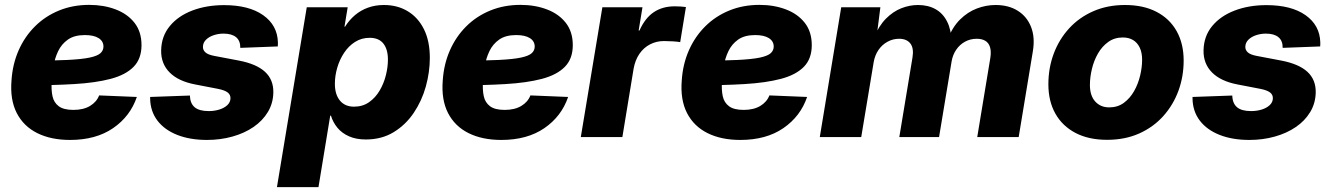

<svg xmlns="http://www.w3.org/2000/svg" viewBox="-20 -559 5427 783"><path d="M265.6 11.7Q188 11.7 132.1 -16.1Q76.2 -43.9 48.3 -98.1Q20.5 -152.3 26.9 -231Q31.2 -297.4 55.9 -353.5Q80.6 -409.7 122.6 -451.4Q164.6 -493.2 220.7 -516.1Q276.9 -539.1 343.8 -539.1Q403.3 -539.1 451.9 -520.5Q500.5 -502 528.8 -465.6Q557.1 -429.2 557.1 -375Q557.1 -319.3 524.7 -286.4Q492.2 -253.4 430.9 -237.3Q369.6 -221.2 282 -216.1Q194.3 -210.9 83.5 -210.9L100.1 -311.5Q195.3 -311.5 254.6 -314.5Q314 -317.4 345.9 -324.2Q377.9 -331.1 389.9 -342.3Q401.9 -353.5 401.9 -369.1Q401.9 -391.1 382.1 -403.6Q362.3 -416 326.2 -416Q283.2 -416 257.1 -397.7Q231 -379.4 217 -350.1Q203.1 -320.8 197.8 -287.8Q192.4 -254.9 190.9 -226.1Q188.5 -192.4 194.1 -166.5Q199.7 -140.6 219.7 -125.7Q239.7 -110.8 279.3 -110.8Q320.3 -110.8 347.2 -127Q374 -143.1 384.3 -169.9L538.1 -163.6Q511.2 -84.5 441.2 -36.4Q371.1 11.7 265.6 11.7Z M824.2 11.7Q754.9 11.7 702.9 -8.8Q650.9 -29.3 622.1 -67.1Q593.3 -105 592.3 -156.7Q592.3 -158.7 592.3 -160.2Q592.3 -161.6 592.3 -163.6L754.4 -169.4Q755.4 -137.2 773.9 -121.6Q792.5 -106 831.1 -106Q854 -106 874 -112.1Q894 -118.2 906.7 -129.9Q919.4 -141.6 919.9 -157.7Q920.4 -172.9 908.2 -182.1Q896 -191.4 868.2 -196.8L776.9 -214.4Q707.5 -227.5 671.9 -263.4Q636.2 -299.3 637.2 -353.5Q638.2 -411.1 672.4 -452.6Q706.5 -494.1 764.4 -516.1Q822.3 -538.1 893.6 -538.1Q995.1 -538.1 1053.2 -497.1Q1111.3 -456.1 1113.3 -386.7Q1113.3 -382.8 1113.3 -378.4Q1113.3 -374 1112.8 -369.6L960 -363.8Q960.4 -392.6 942.9 -407.2Q925.3 -421.9 891.6 -421.9Q870.6 -421.9 851.6 -415.5Q832.5 -409.2 820.3 -397.2Q808.1 -385.3 807.6 -368.7Q807.1 -355 817.6 -345.5Q828.1 -335.9 853.5 -331.1L954.1 -312Q1025.9 -298.3 1060.8 -266.1Q1095.7 -233.9 1094.7 -181.6Q1093.8 -137.7 1072.3 -102.1Q1050.8 -66.4 1013.7 -41Q976.6 -15.6 927.7 -2Q878.9 11.7 824.2 11.7Z M1109.4 204.1 1231 -529.3H1397.9L1384.8 -450.2H1387.2Q1404.3 -477.5 1427.7 -497.3Q1451.2 -517.1 1480.7 -527.8Q1510.3 -538.6 1545.9 -538.6Q1601.1 -538.6 1643.3 -512.9Q1685.5 -487.3 1709.2 -439.2Q1732.9 -391.1 1732.9 -322.8Q1732.9 -265.1 1716.6 -206.3Q1700.2 -147.5 1667.2 -98.6Q1634.3 -49.8 1585.4 -20Q1536.6 9.8 1471.7 9.8Q1432.1 9.8 1403.1 -3.2Q1374 -16.1 1356 -38.1Q1337.9 -60.1 1329.6 -87.4H1326.7L1278.8 204.1ZM1423.8 -124Q1459 -124 1485.1 -142.3Q1511.2 -160.6 1528.3 -189.7Q1545.4 -218.8 1553.7 -252.2Q1562 -285.6 1562 -315.9Q1562 -357.9 1543.5 -381.3Q1524.9 -404.8 1487.8 -404.8Q1454.1 -404.8 1427.7 -387.9Q1401.4 -371.1 1383.1 -343.3Q1364.7 -315.4 1355.2 -282.5Q1345.7 -249.5 1345.7 -217.3Q1345.7 -173.8 1366.2 -148.9Q1386.7 -124 1423.8 -124Z M2024.4 11.7Q1946.8 11.7 1890.9 -16.1Q1835 -43.9 1807.1 -98.1Q1779.3 -152.3 1785.6 -231Q1790 -297.4 1814.7 -353.5Q1839.4 -409.7 1881.3 -451.4Q1923.3 -493.2 1979.5 -516.1Q2035.6 -539.1 2102.5 -539.1Q2162.1 -539.1 2210.7 -520.5Q2259.3 -502 2287.6 -465.6Q2315.9 -429.2 2315.9 -375Q2315.9 -319.3 2283.4 -286.4Q2251 -253.4 2189.7 -237.3Q2128.4 -221.2 2040.8 -216.1Q1953.1 -210.9 1842.3 -210.9L1858.9 -311.5Q1954.1 -311.5 2013.4 -314.5Q2072.8 -317.4 2104.7 -324.2Q2136.7 -331.1 2148.7 -342.3Q2160.6 -353.5 2160.6 -369.1Q2160.6 -391.1 2140.9 -403.6Q2121.1 -416 2085 -416Q2042 -416 2015.9 -397.7Q1989.7 -379.4 1975.8 -350.1Q1961.9 -320.8 1956.5 -287.8Q1951.2 -254.9 1949.7 -226.1Q1947.3 -192.4 1952.9 -166.5Q1958.5 -140.6 1978.5 -125.7Q1998.5 -110.8 2038.1 -110.8Q2079.1 -110.8 2106 -127Q2132.8 -143.1 2143.1 -169.9L2296.9 -163.6Q2270 -84.5 2200 -36.4Q2129.9 11.7 2024.4 11.7Z M2348.6 0 2436.5 -529.3H2600.1L2584.5 -434.6H2587.9Q2610.8 -485.8 2646.5 -509.5Q2682.1 -533.2 2731 -533.2Q2743.7 -533.2 2755.4 -532.5Q2767.1 -531.7 2777.3 -530.3L2753.9 -387.2Q2743.7 -389.2 2724.1 -390.4Q2704.6 -391.6 2687.5 -391.6Q2657.2 -391.6 2631.1 -378.2Q2605 -364.7 2587.6 -339.4Q2570.3 -314 2564 -279.3L2518.1 0Z M2999 11.7Q2921.4 11.7 2865.5 -16.1Q2809.6 -43.9 2781.7 -98.1Q2753.9 -152.3 2760.3 -231Q2764.6 -297.4 2789.3 -353.5Q2814 -409.7 2856 -451.4Q2897.9 -493.2 2954.1 -516.1Q3010.3 -539.1 3077.1 -539.1Q3136.7 -539.1 3185.3 -520.5Q3233.9 -502 3262.2 -465.6Q3290.5 -429.2 3290.5 -375Q3290.5 -319.3 3258.1 -286.4Q3225.6 -253.4 3164.3 -237.3Q3103 -221.2 3015.4 -216.1Q2927.7 -210.9 2816.9 -210.9L2833.5 -311.5Q2928.7 -311.5 2988 -314.5Q3047.4 -317.4 3079.3 -324.2Q3111.3 -331.1 3123.3 -342.3Q3135.3 -353.5 3135.3 -369.1Q3135.3 -391.1 3115.5 -403.6Q3095.7 -416 3059.6 -416Q3016.6 -416 2990.5 -397.7Q2964.4 -379.4 2950.4 -350.1Q2936.5 -320.8 2931.2 -287.8Q2925.8 -254.9 2924.3 -226.1Q2921.9 -192.4 2927.5 -166.5Q2933.1 -140.6 2953.1 -125.7Q2973.1 -110.8 3012.7 -110.8Q3053.7 -110.8 3080.6 -127Q3107.4 -143.1 3117.7 -169.9L3271.5 -163.6Q3244.6 -84.5 3174.6 -36.4Q3104.5 11.7 2999 11.7Z M3323.2 0 3410.6 -529.3H3570.3L3553.7 -399.4L3543.5 -404.8Q3564 -453.6 3593 -482.9Q3622.1 -512.2 3655.8 -525.4Q3689.5 -538.6 3723.6 -538.6Q3765.1 -538.6 3795.4 -521.5Q3825.7 -504.4 3842.5 -470.9Q3859.4 -437.5 3860.4 -388.7L3845.2 -399.4Q3864.3 -448.7 3895 -479.2Q3925.8 -509.8 3963.4 -524.2Q4001 -538.6 4040 -538.6Q4093.3 -538.6 4130.6 -515.1Q4168 -491.7 4184.8 -449Q4201.7 -406.2 4191.9 -348.6L4134.3 0H3965.3L4018.6 -322.3Q4022.9 -349.6 4017.3 -367.2Q4011.7 -384.8 3997.8 -392.8Q3983.9 -400.9 3963.4 -400.9Q3937 -400.9 3915.3 -388.9Q3893.6 -377 3879.4 -356Q3865.2 -335 3860.8 -308.6L3809.6 0H3647.5L3701.2 -324.2Q3707.5 -362.3 3692.6 -381.6Q3677.7 -400.9 3646.5 -400.9Q3621.6 -400.9 3599.6 -388.9Q3577.6 -377 3562.7 -355.5Q3547.9 -334 3543 -305.7L3492.2 0Z M4494.6 11.2Q4419.9 11.2 4366.2 -16.8Q4312.5 -44.9 4283.9 -95.7Q4255.4 -146.5 4255.4 -215.3Q4255.4 -281.7 4277.3 -340.3Q4299.3 -398.9 4340.3 -443.6Q4381.3 -488.3 4439 -513.4Q4496.6 -538.6 4567.9 -538.6Q4643.1 -538.6 4696.5 -510.7Q4750 -482.9 4778.6 -431.9Q4807.1 -380.9 4807.1 -312Q4807.1 -247.1 4785.9 -189Q4764.6 -130.9 4724.1 -85.7Q4683.6 -40.5 4625.7 -14.6Q4567.9 11.2 4494.6 11.2ZM4503.4 -121.1Q4538.1 -121.1 4563.2 -139.6Q4588.4 -158.2 4605 -187.5Q4621.6 -216.8 4629.6 -250.7Q4637.7 -284.7 4637.7 -315.4Q4637.7 -344.7 4627.9 -365Q4618.2 -385.3 4600.6 -395.8Q4583 -406.2 4559.1 -406.2Q4524.9 -406.2 4499.5 -387.9Q4474.1 -369.6 4457.5 -340.6Q4440.9 -311.5 4432.9 -277.6Q4424.8 -243.7 4424.8 -212.4Q4424.8 -168.9 4446.5 -145Q4468.3 -121.1 4503.4 -121.1Z M5075.2 11.7Q5005.9 11.7 4953.9 -8.8Q4901.9 -29.3 4873 -67.1Q4844.2 -105 4843.3 -156.7Q4843.3 -158.7 4843.3 -160.2Q4843.3 -161.6 4843.3 -163.6L5005.4 -169.4Q5006.3 -137.2 5024.9 -121.6Q5043.5 -106 5082 -106Q5105 -106 5125 -112.1Q5145 -118.2 5157.7 -129.9Q5170.4 -141.6 5170.9 -157.7Q5171.4 -172.9 5159.2 -182.1Q5147 -191.4 5119.1 -196.8L5027.8 -214.4Q4958.5 -227.5 4922.9 -263.4Q4887.2 -299.3 4888.2 -353.5Q4889.2 -411.1 4923.3 -452.6Q4957.5 -494.1 5015.4 -516.1Q5073.2 -538.1 5144.5 -538.1Q5246.1 -538.1 5304.2 -497.1Q5362.3 -456.1 5364.3 -386.7Q5364.3 -382.8 5364.3 -378.4Q5364.3 -374 5363.8 -369.6L5210.9 -363.8Q5211.4 -392.6 5193.8 -407.2Q5176.3 -421.9 5142.6 -421.9Q5121.6 -421.9 5102.5 -415.5Q5083.5 -409.2 5071.3 -397.2Q5059.1 -385.3 5058.6 -368.7Q5058.1 -355 5068.6 -345.5Q5079.1 -335.9 5104.5 -331.1L5205.1 -312Q5276.9 -298.3 5311.8 -266.1Q5346.7 -233.9 5345.7 -181.6Q5344.7 -137.7 5323.2 -102.1Q5301.8 -66.4 5264.6 -41Q5227.5 -15.6 5178.7 -2Q5129.9 11.7 5075.2 11.7Z"/></svg>

Font: Inter 24pt ExtraBold
Style: Italic
Weight: 800
Italic angle: -9.3988°
Designer: Rasmus Andersson
Foundry: rsms
Version: Version 4.001;git-66647c0bb